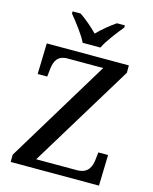

<svg xmlns="http://www.w3.org/2000/svg" viewBox="-135 -1019 881 1107"><g transform="rotate(15 306.0 -465.5)"><path d="M261 -771H367C388 -816 439 -880 470 -918V-931H423C388 -908 344 -871 314 -840C284 -871 241 -908 206 -931H158V-918C189 -880 240 -816 261 -771ZM38 0H565L570 -184H512L507 -140C502 -94 484 -53 418 -53H176L552 -670V-714H62L57 -530H114L119 -576C124 -624 141 -661 201 -661H413L38 -43Z"/></g></svg>

Font: Noto Serif Tamil Medium
Style: Italic
Weight: 500
Italic angle: -12°
Designer: Indian Type Foundry, Tom Grace, and the Monotype Design Team
Foundry: Monotype Imaging Inc.
Version: Version 2.003